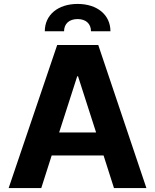

<svg xmlns="http://www.w3.org/2000/svg" viewBox="-20 -957 789 977"><path d="M190 0 243 -166H507L560 0H725L480 -728H271L24 0ZM208 -798H306C306 -836 332 -860 375 -860C417 -860 443 -836 443 -798H542C542 -881 475 -937 375 -937C275 -937 208 -881 208 -798ZM281 -283 373 -569H377L469 -283Z"/></svg>

Font: Wafeq
Style: Bold
Weight: 700
Designer: Rasmus Andersson & Azza Alameddine
Foundry: Google & TypeTogether
Version: Version 3.000;FEAKit 1.0